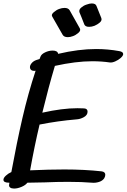

<svg xmlns="http://www.w3.org/2000/svg" viewBox="-34 -1119 736 1116"><path d="M341 -1073Q363 -1073 371 -1059Q390 -1024 430 -954Q437 -941 421 -927.5Q405 -914 390 -909Q374 -903 360 -903Q338 -903 330 -917L310 -952Q276 -1012 270 -1022Q262 -1034 278.5 -1048Q295 -1062 310 -1067Q326 -1073 341 -1073ZM555 -1014Q560 -1000 546 -988Q532 -976 515 -969Q499 -963 484 -963Q462 -963 456 -977L440 -1018L428 -1047Q423 -1062 437.5 -1074.5Q452 -1087 468 -1092Q487 -1099 499 -1099Q522 -1099 527 -1084Q533 -1070 555 -1014ZM682 -805Q682 -795 668 -782.5Q654 -770 635.5 -762Q617 -754 604 -756Q556 -763 502 -763Q407 -763 285 -736Q248 -612 212 -464Q328 -490 416 -490Q441 -490 454 -489Q475 -488 475 -470Q475 -450 453.5 -438Q432 -426 409 -425Q302 -416 196 -395Q167 -273 141 -129Q251 -134 340 -134Q458 -134 557 -123Q578 -120 578 -103Q578 -94 572 -83Q562 -68 541.5 -61.5Q521 -55 501 -57Q443 -62 362 -62Q295 -62 227 -59Q159 -57 125 -57Q115 -43 91.5 -33Q68 -23 48 -23Q33 -23 25 -29Q17 -35 19 -46Q19 -49 21 -57H19Q-14 -57 -14 -74Q-14 -85 0 -98Q14 -111 32 -119Q63 -288 96 -431.5Q129 -575 173 -708L165 -707Q153 -707 146.5 -713Q140 -719 140 -728Q140 -740 150 -752Q160 -764 177 -770L196 -776L201 -789Q206 -804 228 -814.5Q250 -825 272 -825Q301 -825 304 -806Q423 -834 525 -834Q593 -834 659 -822Q682 -818 682 -805Z"/></svg>

Font: Sedgwick Ave
Style: Regular
Weight: 400
Designer: Kevin Burke, Pedro Vergani
Foundry: Google, Inc.
Version: Version 1.000